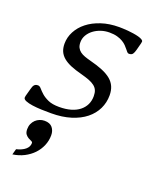

<svg xmlns="http://www.w3.org/2000/svg" viewBox="-185 -622 831 994"><g transform="rotate(20 230.5 -124.5)"><path d="M146.5 -34.2Q182.1 -34.2 210.2 -42.2Q238.3 -50.3 257.3 -65.4Q276.4 -80.6 286.4 -101.3Q296.4 -122.1 296.4 -147.9Q296.4 -167 290.8 -179.9Q285.2 -192.9 272.9 -202.4Q260.7 -211.9 242.2 -219Q223.6 -226.1 198.2 -232.9Q162.1 -242.2 136.2 -252.9Q110.4 -263.7 93.5 -277.8Q76.7 -292 68.8 -310.1Q61 -328.1 61 -352.1Q61 -387.2 77.9 -419.2Q94.7 -451.2 125.5 -475.6Q156.2 -500 200.2 -514.6Q244.1 -529.3 298.3 -529.3Q305.7 -529.3 318.6 -528.8Q331.5 -528.3 346.7 -527.1Q361.8 -525.9 377.4 -523.4Q393.1 -521 405.8 -517.6Q418.5 -514.2 426.5 -509.5Q434.6 -504.9 434.6 -499Q434.6 -494.1 433.1 -489.3L422.9 -450.2Q418.5 -433.1 412.4 -424.8Q406.2 -416.5 391.6 -416.5Q386.2 -416.5 381.6 -421.6Q377 -426.8 370.8 -434.6Q364.7 -442.4 356.2 -451.2Q347.7 -460 334.7 -467.8Q321.8 -475.6 303.7 -480.7Q285.6 -485.8 260.7 -485.8Q236.3 -485.8 213.9 -478.3Q191.4 -470.7 174.1 -457.5Q156.7 -444.3 146.2 -426.3Q135.7 -408.2 135.7 -387.2Q135.7 -369.6 141.6 -357.9Q147.5 -346.2 158.2 -338.1Q168.9 -330.1 183.8 -324.7Q198.7 -319.3 217.3 -314.5Q257.8 -304.2 287.1 -292Q316.4 -279.8 335.2 -264.2Q354 -248.5 363 -227.8Q372.1 -207 372.1 -179.7Q372.1 -140.1 355.5 -105.5Q338.9 -70.8 306.6 -44.9Q274.4 -19 227.1 -4.2Q179.7 10.7 118.7 10.7Q93.3 10.7 65.7 9.8Q38.1 8.8 15.4 5.6Q-7.3 2.4 -22.2 -3.7Q-37.1 -9.8 -37.1 -19.5Q-37.1 -23.9 -35.6 -29.3L-24.9 -68.4Q-22.5 -76.7 -20.3 -83Q-18.1 -89.4 -14.6 -93.5Q-11.2 -97.7 -6.3 -99.9Q-1.5 -102.1 6.3 -102.1Q15.6 -102.1 24.4 -91.6Q33.2 -81.1 47.6 -68.1Q62 -55.2 85.2 -44.7Q108.4 -34.2 146.5 -34.2ZM3.4 279.3 12.2 247.6Q43 240.2 60.8 225.3Q78.6 210.4 78.6 189.9Q78.6 183.6 71 180.4Q63.5 177.2 54.7 172.4Q45.9 167.5 38.3 158Q30.8 148.4 30.8 129.9Q30.8 113.8 36.6 100.6Q42.5 87.4 52.2 78.1Q62 68.8 74.7 63.7Q87.4 58.6 101.1 58.6Q130.9 58.6 144.8 75.7Q158.7 92.8 158.7 117.7Q158.7 147.5 147.2 174.8Q135.7 202.1 115.2 223.6Q94.7 245.1 66.2 259.8Q37.6 274.4 3.4 279.3Z"/></g></svg>

Font: Arian AMU Serif
Style: Italic
Weight: 400
Italic angle: -15°
Designer: Ruben Hakobyan (Tarumian)
Foundry: Ruben Hakobyan (Tarumian)
Version: Version 1.002